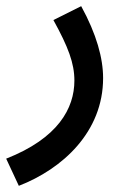

<svg xmlns="http://www.w3.org/2000/svg" viewBox="-49 -372 416 622"><path d="M12 230C154 175 285 55 285 -119C285 -183 264 -261 214 -352L124 -307C172 -220 192 -167 192 -111C192 -21 139 76 -29 142Z"/></svg>

Font: Noto Sans Arabic UI SmCn Md
Style: Regular
Weight: 500
Width: 4
Designer: Monotype Design Team, Nadine Chahine and Nizar Qandah
Foundry: Monotype Imaging Inc.
Version: Version 2.010